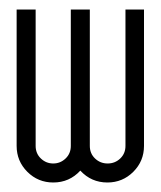

<svg xmlns="http://www.w3.org/2000/svg" viewBox="-20 -371 338 404"><path d="M244 -64V-351H283V-64Q283 -32 260.5 -9.5Q238 13 206 13Q172 13 149 -12Q126 13 92 13Q60 13 37.5 -9.5Q15 -32 15 -64V-351H55V-64Q55 -48 66 -37.5Q77 -27 92 -27Q107 -27 118 -37.5Q129 -48 129 -64V-351H169V-64Q169 -48 180 -37.5Q191 -27 206.5 -27Q222 -27 233 -37.5Q244 -48 244 -64Z"/></svg>

Font: RIT Chingam
Style: Regular
Weight: 400
Version: Version 1.2.1